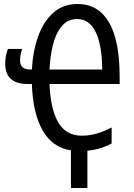

<svg xmlns="http://www.w3.org/2000/svg" viewBox="-20 -745 667 958"><path d="M367 -725Q470 -725 523.5 -634Q577 -543 577 -363V-326H227Q232 -200 271 -134Q310 -68 388 -68Q426 -68 461 -78Q496 -88 537 -109V-29Q480 1 416 7V193H334V5Q243 -8 193.5 -93Q144 -178 139 -326H117Q6 -326 6 -429Q6 -446 9.5 -466Q13 -486 20 -501H90Q86 -488 83 -474Q80 -460 80 -444Q80 -398 131 -398H139Q144 -490 170.5 -564Q197 -638 246 -681.5Q295 -725 367 -725ZM365 -650Q318 -650 288.5 -615Q259 -580 244.5 -522.5Q230 -465 227 -398H490Q489 -522 457 -586Q425 -650 365 -650Z"/></svg>

Font: Noto Sans ExtraCondensed
Style: Regular
Weight: 400
Width: 2
Designer: Monotype Design Team
Foundry: Monotype Imaging Inc.
Version: Version 2.013; ttfautohint (v1.8.4.7-5d5b)